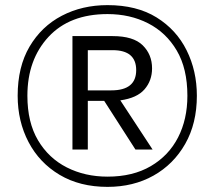

<svg xmlns="http://www.w3.org/2000/svg" viewBox="-20 -729 838 750"><path d="M400 1Q292 1 213 -46Q134 -93 91.5 -174Q49 -255 49 -355Q49 -468 95.5 -547Q142 -626 221.5 -667.5Q301 -709 400 -709Q514 -709 591.5 -661Q669 -613 709 -532.5Q749 -452 749 -355Q749 -247 703.5 -167Q658 -87 579.5 -43Q501 1 400 1ZM400 -39Q499 -39 569 -80Q639 -121 675.5 -192Q712 -263 712 -355Q712 -461 670.5 -531.5Q629 -602 558.5 -638Q488 -674 400 -674Q252 -674 169.5 -585Q87 -496 87 -355Q87 -251 128.5 -181Q170 -111 241 -75Q312 -39 400 -39ZM576 -145H509L387 -335H323V-145H263V-588H420Q501 -588 537.5 -552Q574 -516 574 -462Q574 -414 544.5 -380Q515 -346 450 -337ZM415 -376Q512 -376 512 -455Q512 -533 420 -533H323V-376Z"/></svg>

Font: Ulagadi Sans
Style: Regular
Weight: 400
Designer: Ninad Kale (Devanagari), Jonny Pinhorn (Latin)
Foundry: Indian Type Foundry
Version: Version 3.01;March 29, 2020;FontCreator 12.0.0.2522 64-bit; 